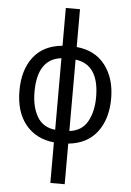

<svg xmlns="http://www.w3.org/2000/svg" viewBox="-64 -807 743 1093"><g transform="rotate(5 307.5 -260.0)"><path d="M267 -760V-544Q158 -534 101.5 -460.5Q45 -387 45 -269Q45 -146 104.5 -74Q164 -2 266 8V240H348V8Q456 -3 512.5 -77.5Q569 -152 569 -269Q569 -384 511.5 -459Q454 -534 348 -544V-760ZM267 -64Q197 -71 164 -127Q131 -183 131 -269Q131 -457 267 -473ZM483 -269Q483 -185 450.5 -128.5Q418 -72 348 -64V-472Q483 -455 483 -269Z"/></g></svg>

Font: Noto Sans Display SemiCondensed
Style: Regular
Weight: 400
Width: 4
Designer: Monotype Design team
Foundry: Monotype Imaging Inc.
Version: 1.000